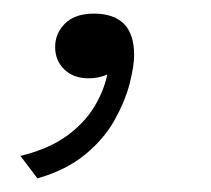

<svg xmlns="http://www.w3.org/2000/svg" viewBox="-20 -110 310 282"><path d="M35 152 10 119Q51 109 77.5 90Q104 71 119 46Q134 21 139 -7Q141 -16 144.5 -17.5Q148 -19 151 -18Q154 -17 155 -16Q150 -6 137.5 -0.5Q125 5 110 5Q88 5 74.5 -8Q61 -21 61 -41Q61 -61 75.5 -75.5Q90 -90 118 -90Q147 -90 162 -75Q177 -60 177 -29Q177 -13 170.5 12.5Q164 38 148.5 66Q133 94 105 117Q77 140 35 152Z"/></svg>

Font: Roboto Serif Thin
Style: Italic
Weight: 250
Italic angle: -10°
Version: Version 1.007